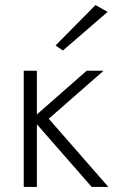

<svg xmlns="http://www.w3.org/2000/svg" viewBox="-20 -740 480 760"><path d="M406 -693 229 -540 200 -560 358 -720ZM74 -460H126V-287L323 -460H390L173 -270L409 0H343L126 -248V0H74Z"/></svg>

Font: Jost* Light
Style: Regular
Weight: 300
Version: Version 3.7